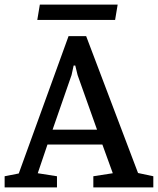

<svg xmlns="http://www.w3.org/2000/svg" viewBox="-30 -809 682 829"><path d="M-10 0V-48L51 -60L266 -653H342L566 -62L632 -48V0H373V-48L457 -61L412 -185H175L133 -61L216 -48V0ZM197 -249H389L305 -485L295 -526H288L279 -485ZM131 -723 142 -789H478L467 -723Z"/></svg>

Font: Faustina Light Medium
Style: Regular
Weight: 500
Version: Version 1.200